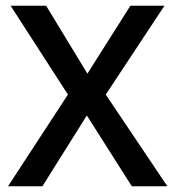

<svg xmlns="http://www.w3.org/2000/svg" viewBox="-20 -650 612 670"><path d="M141 -630 285 -393 435 -630H554L349 -320L564 0H440L283 -247L128 0H8L217 -320L17 -630Z"/></svg>

Font: Mukta Mahee Medium
Style: Regular
Weight: 500
Designer: Shuchita Grover, Noopur Datye, Girish Dalvi, Yashodeep Gholap
Foundry: Ek Type
Version: Version 2.538;PS 1.000;hotconv 16.6.51;makeotf.lib2.5.65220;